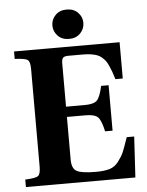

<svg xmlns="http://www.w3.org/2000/svg" viewBox="-59 -928 747 976"><g transform="rotate(-5 314.5 -440.5)"><path d="M33.2 0V-38.1Q86.4 -40.5 99.1 -49.8Q111.8 -59.1 111.8 -97.2V-595.2Q111.8 -633.3 99.1 -642.3Q86.4 -651.4 33.2 -653.8V-691.9H571.8V-506.8H534.2Q526.9 -531.2 521.5 -546.1Q516.1 -561 508.5 -577.6Q501 -594.2 493.7 -603.5Q486.3 -612.8 475.6 -622.1Q464.8 -631.3 451.7 -636Q438.5 -640.6 421.1 -643.3Q403.8 -646 381.8 -646H307.1Q286.1 -646 279.1 -638.7Q272 -631.3 272 -609.9V-389.2H367.2Q413.6 -389.2 430.2 -406Q446.8 -422.9 459 -479H497.1V-247.1H459Q446.8 -303.2 430.2 -320.1Q413.6 -336.9 367.2 -336.9H272V-119.1Q272 -73.2 297.4 -59.6Q322.8 -45.9 395 -45.9Q437.5 -45.9 464.6 -54Q491.7 -62 510.7 -87.4Q529.8 -112.8 538.3 -132.6Q546.9 -152.3 564 -202.6Q564.5 -203.6 564.7 -204.3Q564.9 -205.1 565.2 -206.1Q565.4 -207 565.9 -208H604L591.8 0ZM260.3 -753.4Q238.8 -775.9 238.8 -806.2Q238.8 -836.4 260.3 -858.6Q281.7 -880.9 317.9 -880.9Q354 -880.9 375.5 -858.6Q397 -836.4 397 -806.2Q397 -775.9 375.5 -753.4Q354 -731 317.9 -731Q281.7 -731 260.3 -753.4Z"/></g></svg>

Font: Linguistics Pro
Style: Bold
Weight: 700
Designer: Stefan Peev, Context Ltd
Foundry: Stefan Peev, Context Ltd
Version: Version 001.000